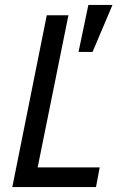

<svg xmlns="http://www.w3.org/2000/svg" viewBox="-20 -760 480 780"><path d="M30 0 170 -698H258L133 -80H385L370 0ZM356 -549H299L339 -740H437Z"/></svg>

Font: IBM Plex Sans Condensed Text
Style: Italic
Weight: 450
Width: 3
Italic angle: -11°
Designer: Mike Abbink, Paul van der Laan, Pieter van Rosmalen
Foundry: Bold Monday
Version: Version 1.1